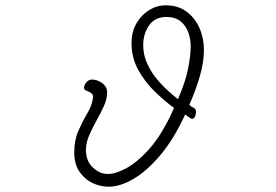

<svg xmlns="http://www.w3.org/2000/svg" viewBox="-20 -703 1040 724"><path d="M678 -271Q636 -179 585 -118.5Q534 -58 483.5 -28.5Q433 1 390 1Q357 1 327.5 -13.5Q298 -28 279 -56.5Q260 -85 260 -128Q260 -174 275.5 -209.5Q291 -245 308.5 -274.5Q326 -304 330 -330Q330 -332 330.5 -334.5Q331 -337 331 -338Q331 -346 325 -351Q319 -356 302 -363Q297 -366 297 -372Q297 -382 305.5 -392.5Q314 -403 327 -403Q347 -403 365.5 -389.5Q384 -376 384 -354Q384 -330 372 -303.5Q360 -277 344 -248.5Q328 -220 316 -192Q304 -164 304 -138Q304 -96 330 -71.5Q356 -47 386 -47Q416 -47 456 -68.5Q496 -90 539 -137Q582 -184 620 -261Q625 -272 628.5 -279Q632 -286 636 -296Q602 -321 564.5 -357Q527 -393 501.5 -439Q476 -485 476 -540Q476 -583 494.5 -615Q513 -647 542.5 -665Q572 -683 605 -683Q651 -683 683 -659.5Q715 -636 732 -597.5Q749 -559 749 -514Q749 -469 733.5 -415.5Q718 -362 694 -308Q701 -301 705 -299.5Q709 -298 715 -293Q719 -289 719 -281Q719 -272 715.5 -263.5Q712 -255 704 -255Q702 -255 700 -256Q696 -258 687 -264.5Q678 -271 678 -271ZM651 -329Q679 -393 689 -443Q699 -493 699 -528Q699 -556 690 -581Q681 -606 661 -622.5Q641 -639 607 -639Q564 -639 542 -607Q520 -575 520 -533Q520 -497 534.5 -464.5Q549 -432 571 -405.5Q593 -379 615 -359.5Q637 -340 651 -329Z"/></svg>

Font: Moon Stars Kai T HW Light
Style: Regular
Weight: 300
Designer: GuiWonder
Version: Version 1.101